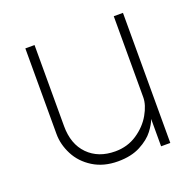

<svg xmlns="http://www.w3.org/2000/svg" viewBox="-97 -608 710 706"><g transform="rotate(-20 258.0 -254.5)"><path d="M254 -40Q302 -40 339.5 -65Q377 -90 397.5 -126Q418 -162 418 -192V-509H454V0H418V-107Q412 -89 393.5 -64.5Q375 -40 339 -21Q303 -2 251 -2Q195 -2 154 -27.5Q113 -53 92.5 -93Q72 -133 72 -174V-509H108V-192Q108 -121 148 -80.5Q188 -40 254 -40Z"/></g></svg>

Font: SUIT Variable
Style: Regular
Weight: 400
Designer: Sunn Youn; Korean Glyphs from Source Han Sans (Sandoll Communications; Soo-young Jang, Joo-yeon Kang)
Foundry: Sunn
Version: Version 1.150;FEAKit 1.0